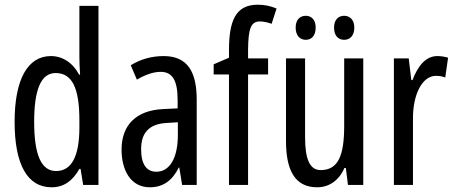

<svg xmlns="http://www.w3.org/2000/svg" viewBox="-20 -851 1931 815"><path d="M199 -56C251 -56 288 -83 317 -134H322L333 -66H398V-826H317V-608C317 -587 318 -564 320 -534H316C289 -585 245 -613 196 -613C97 -613 42 -513 42 -334C42 -153 96 -56 199 -56ZM218 -125C154 -125 125 -196 125 -334C125 -468 153 -541 216 -541C286 -541 317 -478 317 -340V-310C317 -186 283 -125 218 -125Z M675 -613C624 -613 577 -600 535 -574L561 -513C599 -535 632 -546 662 -546C713 -546 734 -508 734 -426V-391L673 -388C560 -383 496 -322 496 -216C496 -131 533 -56 616 -56C672 -56 711 -84 739 -140H741L753 -66H815V-428C815 -546 776 -613 675 -613ZM687 -329 735 -332V-278C735 -180 700 -122 644 -122C603 -122 579 -152 579 -218C579 -288 614 -325 687 -329Z M1118 -535V-603H1033V-640C1034 -731 1045 -760 1084 -760C1099 -760 1115 -756 1133 -750L1154 -815C1126 -826 1103 -831 1074 -831C979 -831 952 -761 952 -637V-606L887 -578V-535H952V-66H1033V-535Z M1235 -734C1235 -699 1254 -682 1278 -682C1302 -682 1320 -699 1320 -734C1320 -767 1302 -784 1278 -784C1254 -784 1235 -768 1235 -734ZM1398 -734C1398 -699 1416 -682 1441 -682C1465 -682 1484 -699 1484 -734C1484 -767 1465 -784 1441 -784C1417 -784 1398 -768 1398 -734ZM1522 -603H1441V-317C1441 -189 1415 -129 1341 -129C1296 -129 1275 -173 1275 -268V-603H1194V-253C1194 -133 1229 -56 1326 -56C1377 -56 1419 -85 1442 -138H1448L1457 -66H1522Z M1836 -613C1789 -613 1754 -573 1731 -511H1726L1715 -603H1652V-66H1733V-346C1732 -451 1773 -529 1830 -529C1845 -529 1858 -527 1870 -522L1882 -606C1866 -611 1851 -613 1836 -613Z"/></svg>

Font: Noto Sans Malayalam UI ExtraCondensed
Style: Regular
Weight: 400
Width: 2
Designer: Jelle Bosma - Monotype Design Team
Foundry: Monotype Imaging Inc.
Version: Version 2.104